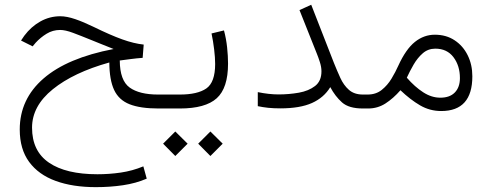

<svg xmlns="http://www.w3.org/2000/svg" viewBox="-20 -456 2068 807"><path d="M596.7 294.9Q551.3 314.5 497.3 322.5Q443.4 330.6 382.8 330.6Q285.6 330.6 213.9 304.4Q142.1 278.3 102.5 224.6Q63 170.9 63 88.4Q63 -39.6 163.1 -126.2Q263.2 -212.9 457.5 -250Q439.5 -257.3 427.7 -262Q416 -266.6 403.3 -271.7Q390.6 -276.9 369.1 -285.6Q319.8 -305.7 287.1 -317.9Q254.4 -330.1 232.9 -330.1Q201.7 -330.1 175.8 -314.2Q149.9 -298.3 129.9 -276.4L117.2 -261.2L68.4 -285.6L82 -305.7Q110.8 -344.2 149.9 -366Q189 -387.7 233.4 -387.7Q260.7 -387.7 296.4 -375.5Q332 -363.3 375 -342.3Q444.8 -308.1 493.9 -290.5Q543 -272.9 584 -268.6L579.6 -212.9Q553.2 -210.9 530 -207.8Q506.8 -204.6 483.4 -201.7Q483.9 -117.7 524.9 -88.1Q565.9 -58.6 644.5 -58.6H682.6V0H646Q569.8 0 524.7 -17.8Q479.5 -35.6 459.7 -77.9Q439.9 -120.1 439.5 -193.4Q289.1 -151.4 201.9 -80.8Q114.7 -10.3 114.7 80.6Q114.7 179.2 186 227.8Q257.3 276.4 389.6 276.4Q439 276.4 487.8 269.3Q536.6 262.2 582.5 243.2Z M921.4 -328.1Q930.7 -293.5 934.6 -256.8Q938.5 -220.2 938.5 -188.5Q938.5 -85.9 890.9 -43Q843.3 0 735.8 0H663.1V-58.6H735.8Q810.1 -58.6 847.2 -84.2Q884.3 -109.9 884.3 -187Q884.3 -213.9 880.1 -248.3Q876 -282.7 869.1 -315.4ZM813 147.9 864.3 96.7 916 147.9 864.3 199.7ZM665.5 147.9 716.8 96.7 768.6 147.9 716.8 199.7Z M1063.5 -68.8Q1110.4 -59.1 1150.9 -59.1Q1194.8 -59.1 1236.1 -66.4Q1277.3 -73.7 1304.2 -94.5Q1331.1 -115.2 1331.1 -156.2Q1331.1 -174.3 1324.5 -194.8Q1317.9 -215.3 1312.5 -228.5L1238.8 -413.6L1288.1 -436L1383.8 -190.9Q1396.5 -159.2 1410.4 -128.7Q1424.3 -98.1 1446.5 -78.4Q1468.8 -58.6 1505.4 -58.6H1525.9V0H1505.4Q1446.3 0 1417.5 -25.6Q1388.7 -51.3 1368.2 -89.8Q1341.8 -45.9 1291.5 -23.2Q1241.2 -0.5 1158.2 -0.5Q1129.9 -0.5 1106.9 -2.9Q1084 -5.4 1063.5 -9.8Z M1663.1 -76.7Q1633.3 -42.5 1600.3 -21.2Q1567.4 0 1527.3 0H1506.3V-58.6H1524.9Q1560.1 -58.6 1584.5 -78.1Q1608.9 -97.7 1625.7 -125.7Q1642.6 -153.8 1654.3 -180.2Q1686 -249.5 1723.9 -279.8Q1761.7 -310.1 1807.6 -310.1Q1855.5 -310.1 1890.9 -286.6Q1926.3 -263.2 1945.8 -223.6Q1965.3 -184.1 1965.3 -135.3Q1965.3 10.7 1834.5 10.7Q1786.6 10.7 1745.6 -13.2Q1704.6 -37.1 1663.1 -76.7ZM1689.9 -129.4Q1723.6 -90.8 1758.8 -68.1Q1793.9 -45.4 1830.6 -45.4Q1870.6 -45.4 1891.8 -67.4Q1913.1 -89.4 1913.1 -127.9Q1913.1 -179.7 1886 -215.6Q1858.9 -251.5 1809.6 -251.5Q1779.3 -251.5 1757.1 -232.2Q1734.9 -212.9 1718.5 -184.6Q1702.1 -156.2 1689.9 -129.4Z"/></svg>

Font: Vazir Thin UI
Style: Thin-UI
Weight: 100
Designer: Saber Rastikerdar
Foundry: Saber Rastikerdar
Version: Version 30.0.0